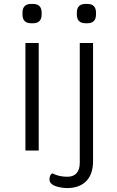

<svg xmlns="http://www.w3.org/2000/svg" viewBox="-20 -770 598 982"><path d="M110 -550H178V0H110ZM95 -696V-705Q95 -750 140 -750H148Q193 -750 193 -705V-696Q193 -651 148 -651H140Q95 -651 95 -696ZM242 169Q233 160 233 147Q233 135 238 126Q243 117 249 117Q281 134 325 134Q355 134 371.5 116Q388 98 388 62V-550H456V53Q456 121 421 156.5Q386 192 322 192Q302 192 277.5 186Q253 180 242 169ZM373 -696V-705Q373 -750 418 -750H426Q471 -750 471 -705V-696Q471 -651 426 -651H418Q373 -651 373 -696Z"/></svg>

Font: Krub
Style: Regular
Weight: 400
Designer: Ekaluck Peanpanawate
Foundry: Cadson Demak Co.,Ltd.
Version: Version 1.000; ttfautohint (v1.6)